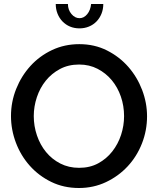

<svg xmlns="http://www.w3.org/2000/svg" viewBox="-20 -936 792 961"><path d="M375 5Q299 5 236.5 -25.5Q174 -56 129 -106.5Q84 -157 59.5 -222Q35 -287 35 -355Q35 -426 61 -491Q87 -556 132.5 -606Q178 -656 240.5 -685.5Q303 -715 377 -715Q453 -715 515.5 -683.5Q578 -652 622.5 -601Q667 -550 691.5 -485.5Q716 -421 716 -354Q716 -283 690.5 -218Q665 -153 619 -103.5Q573 -54 510.5 -24.5Q448 5 375 5ZM149 -355Q149 -305 165 -258Q181 -211 210.5 -175Q240 -139 282 -117.5Q324 -96 376 -96Q430 -96 471.5 -118.5Q513 -141 542 -178Q571 -215 586 -261Q601 -307 601 -355Q601 -406 585 -452.5Q569 -499 539.5 -534.5Q510 -570 468.5 -591.5Q427 -613 376 -613Q322 -613 280 -590.5Q238 -568 209 -532Q180 -496 164.5 -449.5Q149 -403 149 -355ZM378 -845Q400 -845 416.5 -865Q433 -885 436 -916H497Q497 -890 488 -867.5Q479 -845 463 -828.5Q447 -812 425 -803Q403 -794 378 -794Q352 -794 330.5 -803Q309 -812 293 -828.5Q277 -845 268 -867.5Q259 -890 259 -916H320Q320 -887 337.5 -866Q355 -845 378 -845Z"/></svg>

Font: IngvarSans
Style: Regular
Weight: 600
Version: Version 3.000